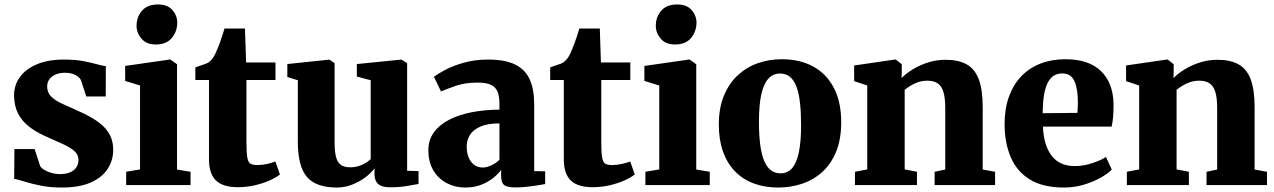

<svg xmlns="http://www.w3.org/2000/svg" viewBox="-20 -828 5700 859"><path d="M256 11Q205 11 163.5 2.8Q122 -5.5 92 -15Q62 -24.5 43.5 -28L44.5 -161H135L159.5 -85.5Q164.5 -76 178.8 -67.5Q193 -59 211.5 -54Q230 -49 247 -49Q275.5 -49 294 -57.2Q312.5 -65.5 321.8 -79.8Q331 -94 331 -111.5Q331 -137.5 310.5 -154.2Q290 -171 255.2 -186.2Q220.5 -201.5 177 -221.5Q136.5 -240 106.2 -264.5Q76 -289 59.5 -322.8Q43 -356.5 43 -402Q43 -447.5 69.2 -483.5Q95.5 -519.5 145.2 -540.5Q195 -561.5 266 -561.5Q316.5 -561.5 352 -554.8Q387.5 -548 412 -541Q436.5 -534 453.5 -532L453 -396.5H366L342 -469.5Q338 -478.5 328 -486Q318 -493.5 303.8 -498Q289.5 -502.5 272 -502.5Q247.5 -502.5 229 -494.8Q210.5 -487 200.8 -473.2Q191 -459.5 191 -441Q191 -414 208.8 -396.2Q226.5 -378.5 255.5 -365.2Q284.5 -352 317 -337.5Q348 -324 378.2 -308Q408.5 -292 433 -271.5Q457.5 -251 472 -223.2Q486.5 -195.5 486.5 -157.5Q486.5 -112 462.5 -73.8Q438.5 -35.5 387.5 -12.2Q336.5 11 256 11Z M544.5 0V-59.5L606.5 -70V-445.5L540 -466V-533L738.5 -561.5H742.5L772 -540.5V-69.5L832.5 -59.5V0ZM676.5 -629Q635 -629 613 -655Q591 -681 591 -712Q591 -752 615.2 -780Q639.5 -808 686.5 -808H687.5Q729.5 -808 751.2 -783.2Q773 -758.5 773 -727Q773 -687.5 748.8 -658.2Q724.5 -629 677.5 -629Z M1043 9.5Q977 9.5 946 -20.8Q915 -51 915 -114.5V-470H854V-526.5Q866.5 -531.5 878.8 -535.2Q891 -539 901.5 -543Q912 -547 919 -553.5Q926.5 -560.5 932 -568Q937.5 -575.5 942.2 -585.2Q947 -595 952 -607Q957.5 -619.5 963 -635Q968.5 -650.5 974.2 -667.5Q980 -684.5 984.5 -700.5H1076L1081 -548.5H1212.5V-470H1082.5V-197Q1082.5 -147.5 1086.2 -124.5Q1090 -101.5 1100.8 -95.5Q1111.5 -89.5 1132 -89.5Q1153 -89.5 1174.8 -94.5Q1196.5 -99.5 1212 -105.5L1232.5 -47.5Q1215 -33.5 1185.8 -20.5Q1156.5 -7.5 1120 1Q1083.5 9.5 1043 9.5Z M1724.5 10Q1688.5 10 1672 -4.8Q1655.5 -19.5 1655.5 -49V-75Q1640 -53.5 1613.8 -34Q1587.5 -14.5 1555 -1.8Q1522.5 11 1488 11Q1393.5 11 1353 -36.5Q1312.5 -84 1312.5 -194.5V-469L1265.5 -483.5V-541.5L1451 -561H1454L1477 -545.5V-191Q1477 -149.5 1483.5 -125.2Q1490 -101 1505.2 -90.2Q1520.5 -79.5 1546.5 -79.5Q1569.5 -79.5 1587.2 -85.8Q1605 -92 1617.8 -100.2Q1630.5 -108.5 1638.5 -116V-469L1576.5 -485.5V-541.5L1771.5 -561H1777L1801.5 -545.5V-64L1852.5 -62.5V-5Q1834 -1.5 1800.5 4.2Q1767 10 1724.5 10Z M2061 11Q2016 11 1978.5 -8.8Q1941 -28.5 1918.8 -65.8Q1896.5 -103 1896.5 -156Q1896.5 -201.5 1921 -235.5Q1945.5 -269.5 1989 -292Q2032.5 -314.5 2090.2 -325.8Q2148 -337 2214.5 -337.5V-362.5Q2214.5 -395.5 2206.5 -416.5Q2198.5 -437.5 2177.5 -448Q2156.5 -458.5 2116.5 -458.5Q2060.5 -458.5 2018.5 -443.8Q1976.5 -429 1953 -419L1921.5 -484Q1935 -495.5 1969.2 -514Q2003.5 -532.5 2053.2 -547Q2103 -561.5 2163.5 -561.5Q2240 -561.5 2285 -539.2Q2330 -517 2350 -472.5Q2370 -428 2370 -360V-62.5L2419 -61.5V-4.5Q2408 -2.5 2385 1.2Q2362 5 2335.5 7.8Q2309 10.5 2287 10.5Q2249 10.5 2235.5 -0.2Q2222 -11 2222 -42V-68Q2210 -51 2187.5 -32.5Q2165 -14 2133.2 -1.5Q2101.5 11 2061 11ZM2140 -78.5Q2157.5 -78.5 2178.8 -88.5Q2200 -98.5 2214.5 -113.5V-276Q2161 -276 2128.8 -261.5Q2096.5 -247 2082.2 -223.8Q2068 -200.5 2068 -173Q2068 -143.5 2077 -122.5Q2086 -101.5 2102.2 -90Q2118.5 -78.5 2140 -78.5Z M2630.5 9.5Q2564.5 9.5 2533.5 -20.8Q2502.5 -51 2502.5 -114.5V-470H2441.5V-526.5Q2454 -531.5 2466.2 -535.2Q2478.5 -539 2489 -543Q2499.5 -547 2506.5 -553.5Q2514 -560.5 2519.5 -568Q2525 -575.5 2529.8 -585.2Q2534.5 -595 2539.5 -607Q2545 -619.5 2550.5 -635Q2556 -650.5 2561.8 -667.5Q2567.5 -684.5 2572 -700.5H2663.5L2668.5 -548.5H2800V-470H2670V-197Q2670 -147.5 2673.8 -124.5Q2677.5 -101.5 2688.2 -95.5Q2699 -89.5 2719.5 -89.5Q2740.5 -89.5 2762.2 -94.5Q2784 -99.5 2799.5 -105.5L2820 -47.5Q2802.5 -33.5 2773.2 -20.5Q2744 -7.5 2707.5 1Q2671 9.5 2630.5 9.5Z M2867.5 0V-59.5L2929.5 -70V-445.5L2863 -466V-533L3061.5 -561.5H3065.5L3095 -540.5V-69.5L3155.5 -59.5V0ZM2999.5 -629Q2958 -629 2936 -655Q2914 -681 2914 -712Q2914 -752 2938.2 -780Q2962.5 -808 3009.5 -808H3010.5Q3052.5 -808 3074.2 -783.2Q3096 -758.5 3096 -727Q3096 -687.5 3071.8 -658.2Q3047.5 -629 3000.5 -629Z M3196 -270.5Q3196 -345 3218.8 -400Q3241.5 -455 3280.8 -491.2Q3320 -527.5 3370.5 -545.2Q3421 -563 3477 -563Q3559.5 -563 3619 -530Q3678.5 -497 3711 -434.2Q3743.5 -371.5 3743.5 -281Q3743.5 -204.5 3720.8 -149.2Q3698 -94 3658.8 -58.5Q3619.5 -23 3568.8 -6Q3518 11 3462 11Q3400.5 11 3351.5 -7.5Q3302.5 -26 3267.8 -62Q3233 -98 3214.5 -150.5Q3196 -203 3196 -270.5ZM3472 -52.5Q3503.5 -52.5 3523.5 -75.2Q3543.5 -98 3553.8 -145.5Q3564 -193 3564 -268Q3564 -324.5 3559.2 -367.5Q3554.5 -410.5 3543.5 -439.8Q3532.5 -469 3514.5 -484Q3496.5 -499 3470 -499Q3439 -499 3418 -476.5Q3397 -454 3386.2 -406.5Q3375.5 -359 3375.5 -283.5Q3375.5 -227 3380.8 -183.8Q3386 -140.5 3397.5 -111.5Q3409 -82.5 3427.5 -67.5Q3446 -52.5 3472 -52.5Z M3860 -70V-445.5L3801.5 -465V-535L3982.5 -561.5H3988L4014.5 -540.5V-504L4013.5 -479Q4034 -499.5 4064.2 -518Q4094.5 -536.5 4131.8 -548.5Q4169 -560.5 4210.5 -560.5Q4268 -560.5 4304.8 -540Q4341.5 -519.5 4359 -473Q4376.5 -426.5 4376.5 -349.5V-69.5L4432 -59.5V0H4161.5V-59.5L4209 -69.5V-345.5Q4209 -390 4200.8 -416.8Q4192.5 -443.5 4175 -455.2Q4157.5 -467 4129 -467Q4107 -467 4088 -460.5Q4069 -454 4053.8 -444.5Q4038.5 -435 4027.5 -426.5V-70L4082.5 -59.5V0H3805V-59.5Z M4740.5 11Q4646 11 4587.5 -25Q4529 -61 4501.8 -125.2Q4474.5 -189.5 4474.5 -273Q4474.5 -341.5 4494 -395.5Q4513.5 -449.5 4549.2 -486.8Q4585 -524 4635 -543.5Q4685 -563 4746 -563Q4851 -563 4905.5 -510.2Q4960 -457.5 4962 -363Q4962 -328.5 4959.8 -303.8Q4957.5 -279 4953.5 -261.5H4646Q4648 -217 4658.5 -184Q4669 -151 4686.8 -129Q4704.5 -107 4730 -96Q4755.5 -85 4788.5 -85Q4827 -85 4866.5 -98Q4906 -111 4928 -125.5L4954 -69.5Q4939 -53 4906.5 -34.2Q4874 -15.5 4830.8 -2.2Q4787.5 11 4740.5 11ZM4645 -321.5 4800.5 -323Q4801 -334.5 4801.5 -345.5Q4802 -356.5 4802.5 -368Q4802.5 -429.5 4787.2 -464.5Q4772 -499.5 4732 -499.5Q4713.5 -499.5 4698.2 -491.5Q4683 -483.5 4671 -464.2Q4659 -445 4652.2 -410.2Q4645.5 -375.5 4645 -321.5Z M5076.5 -70V-445.5L5018 -465V-535L5199 -561.5H5204.5L5231 -540.5V-504L5230 -479Q5250.5 -499.5 5280.8 -518Q5311 -536.5 5348.2 -548.5Q5385.5 -560.5 5427 -560.5Q5484.5 -560.5 5521.2 -540Q5558 -519.5 5575.5 -473Q5593 -426.5 5593 -349.5V-69.5L5648.5 -59.5V0H5378V-59.5L5425.5 -69.5V-345.5Q5425.5 -390 5417.2 -416.8Q5409 -443.5 5391.5 -455.2Q5374 -467 5345.5 -467Q5323.5 -467 5304.5 -460.5Q5285.5 -454 5270.2 -444.5Q5255 -435 5244 -426.5V-70L5299 -59.5V0H5021.5V-59.5Z"/></svg>

Font: Merriweather 36pt Black
Style: Regular
Weight: 900
Version: Version 2.100